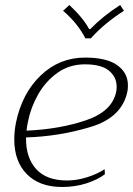

<svg xmlns="http://www.w3.org/2000/svg" viewBox="-20 -737 531 767"><path d="M232 -694 257 -717Q311 -667 336 -621H341Q390 -672 460 -717L475 -694Q397 -644 343 -584H321Q291 -643 232 -694ZM491 -396Q491 -380 489 -372Q468 -268 342.5 -230Q217 -192 84 -188V-182Q84 -106 125 -61Q166 -16 248 -16Q286 -16 326.5 -28.5Q367 -41 398 -61L399 -41Q370 -19 325 -4.5Q280 10 228 10Q138 10 87.5 -41Q37 -92 37 -180Q37 -214 44 -248Q68 -364 142.5 -435.5Q217 -507 320 -507Q406 -507 448.5 -476.5Q491 -446 491 -396ZM446 -391Q446 -429 415.5 -454.5Q385 -480 319 -480Q257 -480 209.5 -446Q162 -412 132.5 -360Q103 -308 92 -252Q88 -235 86 -215Q219 -221 323.5 -256.5Q428 -292 444 -370Q446 -377 446 -391Z"/></svg>

Font: Trirong ExtraLight
Style: Italic
Weight: 275
Italic angle: -12°
Designer: Katatrad Team
Foundry: CadsonDemak
Version: Version 1.003